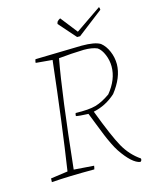

<svg xmlns="http://www.w3.org/2000/svg" viewBox="-124 -901 814 1010"><g transform="rotate(-15 283.0 -396.5)"><path d="M362 -696 280 -789 283 -800Q290 -809 301 -814L373 -722L513 -818Q517 -815 517 -803L378 -696ZM36 7Q36 -6 37 -13L130 -26Q167 -269 206 -613L116 -621Q116 -630 120 -640Q151 -640 246 -643Q341 -646 373 -646Q445 -646 474 -628Q498 -609 512.5 -575Q527 -541 527 -504Q526 -432 467 -357Q413 -308 345 -294Q401 -146 434 -87.5Q467 -29 521 8V17L514 25Q470 18 414 -65Q402 -83 388.5 -111Q375 -139 366 -161Q357 -183 340 -226.5Q323 -270 315 -290Q263 -292 248 -296Q248 -306 251 -312Q323 -310 360.5 -320.5Q398 -331 442 -362Q497 -429 497 -500Q497 -533 484 -564.5Q471 -596 451 -610Q424 -622 378 -622Q310 -620 241 -613Q206 -424 164 -27L273 -19Q272 -9 269 0Q128 0 36 7Z"/></g></svg>

Font: Albura ExtraLight
Style: Italic
Weight: 156
Italic angle: -7°
Designer: Mercedes Jáuregui
Foundry: Omnibus-Type Team
Version: Version 1.000